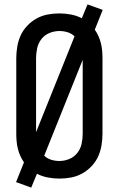

<svg xmlns="http://www.w3.org/2000/svg" viewBox="-20 -804 540 873"><path d="M122 49 53 24 89 -66Q79 -80 72 -96Q65 -112 61 -128.5Q57 -145 55.5 -162Q54 -179 54 -196V-539Q54 -565 58.5 -592Q63 -619 74 -643Q85 -667 104 -687Q123 -707 146.5 -720Q170 -733 196.5 -738Q223 -743 250 -743Q276 -743 302.5 -738Q329 -733 352 -721L378 -784L447 -759L411 -669Q421 -655 428 -639Q435 -623 439 -606.5Q443 -590 444.5 -573Q446 -556 446 -539V-196Q446 -170 441.5 -143Q437 -116 426 -92Q415 -68 396 -48Q377 -28 353.5 -15Q330 -2 303.5 3Q277 8 250 8Q224 8 197.5 3Q171 -2 148 -14ZM144 -203 319 -639Q305 -652 287 -657.5Q269 -663 250 -663Q227 -663 205 -654Q183 -645 168.5 -626.5Q154 -608 149 -585Q144 -562 144 -539ZM250 -72Q273 -72 295 -81Q317 -90 331.5 -108.5Q346 -127 351 -150Q356 -173 356 -196V-532L181 -96Q195 -83 213 -77.5Q231 -72 250 -72Z"/></svg>

Font: Iosevka Fixed Medium
Style: Regular
Weight: 500
Monospace: yes
Designer: Belleve Invis
Foundry: Belleve Invis
Version: Version 32.3.0